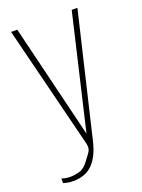

<svg xmlns="http://www.w3.org/2000/svg" viewBox="-122 -553 539 729"><g transform="rotate(-20 148.0 -188.5)"><path d="M46 118Q30 118 21 115.5Q12 113 6 112V93Q8 94 17.5 96.5Q27 99 42 99Q58 99 78 93.5Q98 88 115 64Q123 53 134.5 38Q146 23 141 2L17 -495H42L155 -30H153L262 -495H285L168 -2Q155 56 126 87Q97 118 46 118Z"/></g></svg>

Font: Alumni Sans Thin Thin
Style: Regular
Weight: 250
Version: Version 1.018